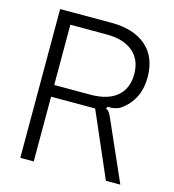

<svg xmlns="http://www.w3.org/2000/svg" viewBox="-112 -857 864 951"><g transform="rotate(15 319.5 -381.5)"><path d="M79 0V-763H343Q456 -763 520.5 -707.5Q585 -652 585 -548Q585 -433 498 -371Q490 -365 474.5 -360.5Q459 -356 445 -356Q436 -356 432 -357L426 -344Q435 -343 441 -335Q447 -327 454 -313L592 0H518L374 -332H148V0ZM334 -392Q422 -392 469.5 -432Q517 -472 517 -546Q517 -620 469 -660.5Q421 -701 334 -701H148V-392Z"/></g></svg>

Font: Open Sauce Sans Light
Style: Regular
Weight: 300
Designer: Alfredo Marco Pradil
Foundry: Creative Sauce Fz LLC
Version: Version 1.477